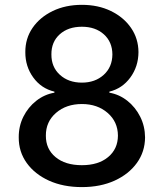

<svg xmlns="http://www.w3.org/2000/svg" viewBox="-20 -757 671 787"><path d="M315.7 9.9Q239.3 9.9 180.9 -16.5Q122.5 -43 89.5 -89Q56.5 -134.9 56.8 -193.9Q56.5 -239.7 75.8 -278.6Q95.2 -317.5 128.6 -343.8Q161.9 -370 203.1 -377.1V-381.4Q149.1 -394.2 116.3 -439.5Q83.5 -484.7 83.8 -543.3Q83.5 -599.1 113.5 -642.8Q143.5 -686.4 196 -711.8Q248.6 -737.2 315.7 -737.2Q382.5 -737.2 434.7 -711.8Q486.9 -686.4 517 -642.8Q547.2 -599.1 547.6 -543.3Q547.2 -484.4 514.2 -439.3Q481.2 -394.2 428.3 -381.4V-377.1Q469.1 -370 502.1 -343.8Q535.2 -317.5 554.7 -278.6Q574.2 -239.7 574.6 -193.9Q574.2 -134.9 541 -89Q507.8 -43 449.6 -16.5Q391.3 9.9 315.7 9.9ZM315.7 -79.9Q383.2 -79.9 423.1 -113.1Q463.1 -146.3 463.4 -201Q463.1 -257.8 421.2 -294.2Q379.3 -330.6 315.7 -330.6Q251.4 -330.6 209.5 -294.2Q167.6 -257.8 168 -201Q167.6 -146.3 207.6 -113.1Q247.5 -79.9 315.7 -79.9ZM315.7 -418.3Q370 -418.3 405.2 -450.3Q440.3 -482.2 440.7 -534.1Q440.3 -585.2 405.7 -616.3Q371.1 -647.4 315.7 -647.4Q259.2 -647.4 224.8 -616.3Q190.3 -585.2 190.7 -534.1Q190.3 -482.2 225.5 -450.3Q260.7 -418.3 315.7 -418.3Z"/></svg>

Font: Inter UI Medium
Style: Regular
Weight: 500
Designer: Rasmus Andersson
Foundry: rsms
Version: 3.2;8d6f07862